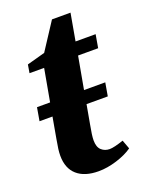

<svg xmlns="http://www.w3.org/2000/svg" viewBox="-114 -623 532 693"><g transform="rotate(-20 151.5 -276.5)"><path d="M86.4 -408.2H30.3L35.6 -439.9L105 -459L172.9 -563H244.1L225.6 -459H302.7L293.9 -408.2H216.8L194.3 -283.7H275.9L267.1 -232.9H185.5L172.4 -159.7Q164.6 -119.6 164.6 -101.1Q164.6 -75.2 177.5 -63.5Q190.4 -51.8 209 -51.8Q225.6 -51.8 262.7 -64.5L275.4 -30.3Q251.5 -13.2 214.6 -1.7Q177.7 9.8 144.5 9.8Q90.8 9.8 61.8 -15.9Q32.7 -41.5 32.7 -90.3Q32.7 -101.6 34.4 -115.5Q36.1 -129.4 54.7 -232.9H4.9L13.7 -283.7H64Z"/></g></svg>

Font: Liberation Serif
Style: Bold Italic
Weight: 700
Italic angle: -16.333°
Designer: Steve Matteson
Foundry: Ascender Corporation
Version: Version 2.1.5